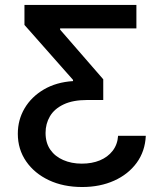

<svg xmlns="http://www.w3.org/2000/svg" viewBox="-20 -561 665 778"><path d="M313 196.8Q236.8 196.8 178.2 169.2Q119.6 141.6 85.9 92.8Q52.2 43.9 52.2 -19Q52.2 -75.7 79.8 -122.3Q107.4 -168.9 157.7 -198.5Q208 -228 275.9 -232.4V-237.3L79.1 -460V-541H532.7V-445.8H223.6V-440.9L398.4 -239.7V-155.8H333.5Q275.4 -155.8 237.8 -137.9Q200.2 -120.1 182.4 -89.8Q164.6 -59.6 164.6 -22.5Q164.6 17.6 183.6 45.2Q202.6 72.8 236.1 87.4Q269.5 102.1 311.5 102.1Q352.5 102.1 384.5 88.9Q416.5 75.7 436.3 50.3Q456.1 24.9 458.5 -10.7H570.8Q567.9 52.2 533.7 98.9Q499.5 145.5 442.4 171.1Q385.3 196.8 313 196.8Z"/></svg>

Font: Inter 17pt Medium
Style: Regular
Weight: 500
Version: Version 4.001;git-66647c0bb